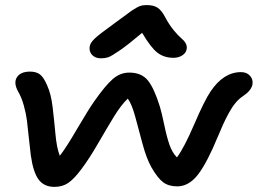

<svg xmlns="http://www.w3.org/2000/svg" viewBox="-20 -791 1012 754"><path d="M376 -562Q354.5 -562 342 -575Q329.6 -587.9 332 -606.9Q333.5 -621.6 351.1 -638.7Q368.7 -655.8 433.1 -702.1Q447.8 -712.4 468.3 -727.8Q488.8 -743.2 496.3 -748.5Q503.9 -753.9 515.9 -760.7Q527.8 -767.6 536.6 -769.3Q545.4 -771 557.1 -771Q584 -771 599.9 -760Q615.7 -749 629.9 -721.2Q644.5 -693.8 662.1 -672.4Q679.7 -650.9 691.2 -641.6Q702.6 -632.3 709 -621.3Q715.3 -610.4 712.9 -597.2Q710 -582.5 695.3 -573.2Q680.7 -564 661.1 -564Q624.5 -564 598.4 -584Q572.3 -604 538.1 -662.1Q483.4 -615.7 450 -592.8Q416.5 -569.8 404.3 -565.9Q392.1 -562 376 -562ZM193.8 -57.1Q153.3 -57.1 131.8 -85.7Q110.4 -114.3 101.1 -180.2Q98.1 -201.7 93.5 -247.3Q88.9 -293 85.7 -318.4Q82.5 -343.8 73.7 -376Q64.9 -408.2 51.8 -430.2Q32.2 -465.3 46.4 -487.5Q60.5 -509.8 98.1 -509.8Q121.6 -509.8 136.2 -499.3Q150.9 -488.8 165 -456.1Q180.7 -421.9 186.8 -369.4Q192.9 -316.9 197.8 -263.7Q202.6 -210.4 214.8 -179.2Q238.8 -209.5 282.7 -284.7Q326.7 -359.9 350.1 -393.1Q393.1 -454.6 422.4 -480.2Q451.7 -505.9 487.8 -505.9Q535.6 -505.9 560.5 -475.3Q585.4 -444.8 607.9 -372.1Q614.7 -350.1 624.8 -301.8Q634.8 -253.4 645.5 -222.7Q656.2 -191.9 674.8 -172.9Q702.6 -209.5 742.7 -302.7Q782.7 -396 807.1 -432.1Q857.9 -507.8 926.8 -507.8Q949.2 -507.8 962.2 -492.9Q975.1 -478 971.2 -458Q965.3 -434.1 935.1 -414.1Q918.9 -403.8 904.8 -386.7Q890.6 -369.6 877.9 -345.9Q865.2 -322.3 856.2 -302.5Q847.2 -282.7 834.7 -252.7Q822.3 -222.7 814.9 -207Q775.9 -122.1 744.6 -90.6Q713.4 -59.1 675.8 -59.1Q642.6 -59.1 620.8 -75.2Q599.1 -91.3 574.2 -134.8Q554.7 -169.9 539.6 -226.6Q524.4 -283.2 511.2 -332.3Q498 -381.3 481.9 -403.8Q455.6 -378.9 427.5 -333Q399.4 -287.1 365 -227.5Q330.6 -168 299.8 -127Q271.5 -88.9 248.5 -73Q225.6 -57.1 193.8 -57.1Z"/></svg>

Font: Shantell Sans Irregular Bouncy
Style: Italic
Weight: 500
Italic angle: -11.31°
Designer: Stephen Nixon, Anya Danilova, Shantell Martin
Foundry: Arrow Type
Version: Version 1.006;[9816181b4]